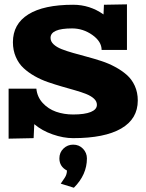

<svg xmlns="http://www.w3.org/2000/svg" viewBox="-20 -632 680 892"><path d="M319.8 40Q347.7 40 365.7 59.1Q383.8 78.1 383.8 104Q383.8 179.7 323.2 240.2L262.2 221.2L280.8 193.8Q291 178.2 291 160.2Q255.9 141.6 255.9 104Q255.9 76.2 274.9 58.1Q293.9 40 319.8 40ZM569.8 -611.8V-399.9H452.1Q452.1 -439 409.2 -469.5Q366.2 -500 314.9 -500Q214.8 -500 214.8 -456.1Q214.8 -439.5 228.8 -426.3Q242.7 -413.1 266.1 -403.8Q289.6 -394.5 319.8 -386Q350.1 -377.4 383.8 -368.4Q417.5 -359.4 451.2 -348.4Q484.9 -337.4 515.1 -321Q545.4 -304.7 568.8 -284.2Q592.3 -263.7 606.2 -233.2Q620.1 -202.6 620.1 -165Q620.1 -79.6 543 -34.9Q465.8 9.8 319.8 9.8Q274.4 9.8 224.6 -7.6Q174.8 -24.9 139.2 -55.2L136.2 9.8L20 12.2V-220.2H148.9Q152.8 -181.6 178.2 -153.8Q203.6 -126 240.2 -113Q276.9 -100.1 319.8 -100.1Q373.5 -100.1 401.9 -111.8Q430.2 -123.5 430.2 -145Q430.2 -161.1 416.7 -173.6Q403.3 -186 380.9 -195.1Q358.4 -204.1 329.1 -212.4Q299.8 -220.7 267.6 -230Q235.4 -239.3 202.9 -250.5Q170.4 -261.7 141.1 -278.3Q111.8 -294.9 89.4 -315.7Q66.9 -336.4 53.5 -367.4Q40 -398.4 40 -436Q40 -520.5 111.6 -565.2Q183.1 -609.9 319.8 -609.9Q397.5 -609.9 460.9 -564.9L462.9 -609.9Z"/></svg>

Font: Zantroke
Style: Regular
Weight: 500
Foundry: gluk
Version: Version 0.36